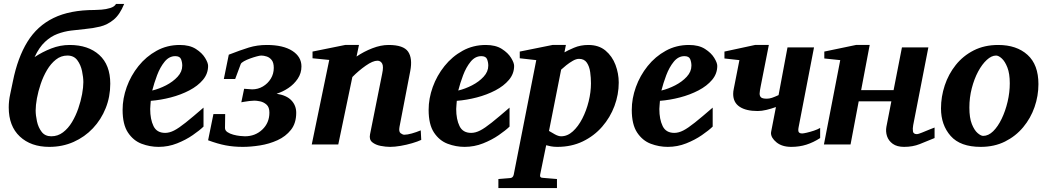

<svg xmlns="http://www.w3.org/2000/svg" viewBox="-20 -726 5270 965"><path d="M604 -706.1Q582.5 -652.8 551.5 -627.2Q520.5 -601.6 483.6 -592.5Q446.8 -583.5 407.2 -580.1Q372.1 -576.7 336.9 -572.3Q301.8 -567.9 268.6 -555.4Q235.4 -543 206.1 -515.6Q176.8 -488.3 153.8 -439Q192.4 -464.8 237.5 -482.4Q282.7 -500 330.1 -500Q423.3 -500 478.8 -450Q534.2 -399.9 534.2 -305.2Q534.2 -239.7 511.2 -182.4Q488.3 -125 447 -81.3Q405.8 -37.6 349.9 -12.7Q293.9 12.2 228 12.2Q135.3 12.2 79.6 -40Q23.9 -92.3 23.9 -186Q23.9 -219.2 31.2 -252.4Q38.6 -285.6 44.9 -317.9Q68.8 -436.5 117.9 -516.1Q167 -595.7 249.3 -635.7Q331.5 -675.8 455.1 -675.8Q467.3 -675.8 490 -677.5Q512.7 -679.2 534.2 -685.8Q555.7 -692.4 563 -706.1ZM398.9 -313Q398.9 -337.4 392.3 -368.9Q385.7 -400.4 368.4 -423.6Q351.1 -446.8 318.8 -446.8Q286.6 -446.8 261 -426.5Q235.4 -406.2 216.3 -374Q197.3 -341.8 184.6 -304.2Q171.9 -266.6 165.5 -231.4Q159.2 -196.3 159.2 -170.9Q159.2 -146.5 165.8 -116Q172.4 -85.4 189.5 -63.2Q206.5 -41 237.8 -41Q270.5 -41 296.6 -60.8Q322.8 -80.6 341.8 -112.3Q360.8 -144 373.5 -180.9Q386.2 -217.8 392.6 -252.7Q398.9 -287.6 398.9 -313Z M1025.9 -395Q1025.9 -355.5 1000 -324.7Q974.1 -293.9 931.6 -271.7Q889.2 -249.5 838.4 -236.3Q787.6 -223.1 737.8 -219.2Q737.3 -210 736.1 -198.2Q734.9 -186.5 734.9 -178.2Q734.9 -126.5 751.5 -92.3Q768.1 -58.1 810.1 -58.1Q831.5 -58.1 855 -70.1Q878.4 -82 913.3 -109.9Q948.2 -137.7 1002.9 -185.1V-89.8Q983.4 -70.8 948.7 -46.9Q914.1 -22.9 869.9 -5.4Q825.7 12.2 776.9 12.2Q733.4 12.2 691.9 -3.4Q650.4 -19 623.3 -59.6Q596.2 -100.1 596.2 -173.8Q596.2 -231 616.9 -288.6Q637.7 -346.2 676 -394Q714.4 -441.9 767.1 -470.9Q819.8 -500 883.8 -500Q933.1 -500 964.4 -480Q995.6 -460 1010.7 -435.1Q1025.9 -410.2 1025.9 -395ZM896 -396Q896 -413.1 889.9 -428.5Q883.8 -443.8 860.8 -443.8Q830.1 -443.8 807.4 -416Q784.7 -388.2 769.5 -347.9Q754.4 -307.6 745.1 -271Q779.8 -279.3 814.5 -297.1Q849.1 -314.9 872.6 -340.3Q896 -365.7 896 -396Z M1200.2 12.2Q1153.8 12.2 1114.3 4.6Q1074.7 -2.9 1025.9 -21L1052.7 -152.8H1111.8L1110.8 -83Q1110.8 -70.3 1123 -62Q1135.3 -53.7 1152.6 -49.1Q1169.9 -44.4 1186.3 -42.7Q1202.6 -41 1210.9 -41Q1262.7 -41 1298.3 -74.7Q1334 -108.4 1334 -160.2Q1334 -187.5 1319.6 -200.2Q1305.2 -212.9 1287.4 -216.6Q1269.5 -220.2 1258.8 -220.2Q1249 -220.2 1233.2 -218.3Q1217.3 -216.3 1205.1 -214.1Q1192.9 -211.9 1192.9 -211.9L1207 -279.8L1247.1 -276.9Q1276.9 -276.9 1301.5 -291.5Q1326.2 -306.2 1341.1 -330.6Q1356 -355 1356 -384.8Q1356 -411.1 1345.5 -424.3Q1335 -437.5 1320.3 -442.1Q1305.7 -446.8 1293 -446.8Q1286.1 -446.8 1270.5 -442.6Q1254.9 -438.5 1237.3 -432.1Q1219.7 -425.8 1206.1 -418.2Q1192.4 -410.6 1189.9 -403.8L1162.1 -329.1H1105L1129.9 -451.2Q1188.5 -474.1 1230.7 -487.1Q1272.9 -500 1320.8 -500Q1402.8 -500 1449 -470.5Q1495.1 -440.9 1495.1 -392.1Q1495.1 -357.9 1476.3 -330.1Q1457.5 -302.2 1429 -283.2Q1400.4 -264.2 1370.1 -254.9Q1420.4 -247.1 1444.6 -221.4Q1468.8 -195.8 1468.8 -159.2Q1468.8 -106.9 1442.4 -73.5Q1416 -40 1374.5 -21.2Q1333 -2.4 1286.6 4.9Q1240.2 12.2 1200.2 12.2Z M2097.2 -22.9Q2079.6 -14.6 2051.5 -6.3Q2023.4 2 1993.7 7.1Q1963.9 12.2 1940.9 12.2Q1918.9 12.2 1893.3 7.3Q1867.7 2.4 1851.1 -11Q1834.5 -24.4 1839.8 -50.8L1900.9 -356Q1908.7 -392.6 1900.6 -406.7Q1892.6 -420.9 1877 -420.9Q1854 -420.9 1818.4 -396Q1782.7 -371.1 1751 -338.9L1680.2 0H1546.9L1634.8 -424.8L1550.8 -433.1V-466.8L1714.8 -500H1784.2L1772 -441.9Q1808.6 -466.8 1851.3 -483.4Q1894 -500 1933.1 -500Q2007.8 -500 2031 -466.6Q2054.2 -433.1 2042 -369.1L1987.8 -87.9Q1983.4 -63.5 1993.9 -56.2Q2004.4 -48.8 2011.7 -48.8Q2027.3 -48.8 2049.8 -55.2Q2072.3 -61.5 2094.7 -70.8Z M2564 -395Q2564 -355.5 2538.1 -324.7Q2512.2 -293.9 2469.7 -271.7Q2427.2 -249.5 2376.5 -236.3Q2325.7 -223.1 2275.9 -219.2Q2275.4 -210 2274.2 -198.2Q2272.9 -186.5 2272.9 -178.2Q2272.9 -126.5 2289.6 -92.3Q2306.2 -58.1 2348.1 -58.1Q2369.6 -58.1 2393.1 -70.1Q2416.5 -82 2451.4 -109.9Q2486.3 -137.7 2541 -185.1V-89.8Q2521.5 -70.8 2486.8 -46.9Q2452.1 -22.9 2408 -5.4Q2363.8 12.2 2314.9 12.2Q2271.5 12.2 2230 -3.4Q2188.5 -19 2161.4 -59.6Q2134.3 -100.1 2134.3 -173.8Q2134.3 -231 2155 -288.6Q2175.8 -346.2 2214.1 -394Q2252.4 -441.9 2305.2 -470.9Q2357.9 -500 2421.9 -500Q2471.2 -500 2502.4 -480Q2533.7 -460 2548.8 -435.1Q2564 -410.2 2564 -395ZM2434.1 -396Q2434.1 -413.1 2428 -428.5Q2421.9 -443.8 2398.9 -443.8Q2368.2 -443.8 2345.5 -416Q2322.8 -388.2 2307.6 -347.9Q2292.5 -307.6 2283.2 -271Q2317.9 -279.3 2352.5 -297.1Q2387.2 -314.9 2410.6 -340.3Q2434.1 -365.7 2434.1 -396Z M2484.9 219.2V173.8L2544.9 168.9Q2558.6 167.5 2562 151.9L2675.3 -423.8L2592.3 -433.1V-466.8L2756.8 -500H2824.2L2816.9 -462.9Q2832.5 -472.2 2865 -486.1Q2897.5 -500 2937 -500Q2989.7 -500 3023.4 -471.7Q3057.1 -443.4 3073.5 -399.9Q3089.8 -356.4 3089.8 -311Q3089.8 -251 3068.4 -193.4Q3046.9 -135.7 3006.6 -89.4Q2966.3 -43 2909.4 -15.4Q2852.5 12.2 2781.2 12.2Q2763.2 12.2 2749 9.5Q2734.9 6.8 2725.1 3.9L2694.8 151.9Q2691.4 168 2710 168L2779.3 173.8V219.2ZM2800.3 -41Q2832 -41 2859.1 -65.7Q2886.2 -90.3 2906.7 -130.1Q2927.2 -169.9 2938.7 -216.6Q2950.2 -263.2 2950.2 -307.1Q2950.2 -335 2946.3 -363.5Q2942.4 -392.1 2929.4 -411.1Q2916.5 -430.2 2890.1 -430.2Q2876 -430.2 2858.9 -420.4Q2841.8 -410.6 2825.9 -397.9Q2810.1 -385.3 2800.3 -376L2739.3 -67.9Q2751 -60.5 2768.8 -50.8Q2786.6 -41 2800.3 -41Z M3585 -395Q3585 -355.5 3559.1 -324.7Q3533.2 -293.9 3490.7 -271.7Q3448.2 -249.5 3397.5 -236.3Q3346.7 -223.1 3296.9 -219.2Q3296.4 -210 3295.2 -198.2Q3293.9 -186.5 3293.9 -178.2Q3293.9 -126.5 3310.5 -92.3Q3327.1 -58.1 3369.1 -58.1Q3390.6 -58.1 3414.1 -70.1Q3437.5 -82 3472.4 -109.9Q3507.3 -137.7 3562 -185.1V-89.8Q3542.5 -70.8 3507.8 -46.9Q3473.1 -22.9 3429 -5.4Q3384.8 12.2 3335.9 12.2Q3292.5 12.2 3251 -3.4Q3209.5 -19 3182.4 -59.6Q3155.3 -100.1 3155.3 -173.8Q3155.3 -231 3176 -288.6Q3196.8 -346.2 3235.1 -394Q3273.4 -441.9 3326.2 -470.9Q3378.9 -500 3442.9 -500Q3492.2 -500 3523.4 -480Q3554.7 -460 3569.8 -435.1Q3585 -410.2 3585 -395ZM3455.1 -396Q3455.1 -413.1 3449 -428.5Q3442.9 -443.8 3419.9 -443.8Q3389.2 -443.8 3366.5 -416Q3343.8 -388.2 3328.6 -347.9Q3313.5 -307.6 3304.2 -271Q3338.9 -279.3 3373.5 -297.1Q3408.2 -314.9 3431.6 -340.3Q3455.1 -365.7 3455.1 -396Z M4102.1 -32.2Q4068.4 -10.3 4033 1Q3997.6 12.2 3957 12.2Q3910.6 12.2 3882.8 -10.5Q3855 -33.2 3855 -57.6Q3855 -60.1 3856 -64.9L3879.9 -188Q3856.9 -179.7 3832.5 -173.8Q3808.1 -168 3788.1 -168Q3729.5 -168 3697.3 -189.5Q3665 -210.9 3665 -253.9Q3665 -266.1 3668 -279.8L3696.3 -423.8L3621.1 -432.1V-466.8L3774.9 -500H3844.2L3803.2 -292Q3801.3 -281.2 3799.6 -272Q3797.9 -262.7 3797.9 -255.9Q3797.9 -242.7 3805.4 -236.3Q3813 -230 3834 -230Q3846.7 -230 3859.9 -234.4Q3873 -238.8 3893.1 -248L3938 -487.8H4071.3L3994.1 -87.9Q3992.2 -78.6 3992.2 -71.8Q3992.2 -55.2 4011.2 -55.2Q4018.1 -55.2 4034.9 -59.1Q4051.8 -63 4070.8 -69.3Q4089.8 -75.7 4102.1 -83Z M4677.2 -32.2Q4637.2 -15.6 4602.3 -1.7Q4567.4 12.2 4523.9 12.2Q4488.3 12.2 4467 -3.2Q4445.8 -18.6 4438.2 -41.7Q4430.7 -64.9 4435.1 -88.9L4460 -216.8H4295.9L4254.9 0H4121.1L4203.1 -423.8L4123 -432.1V-466.8L4282.2 -500H4351.1L4308.1 -272.9H4471.2L4513.2 -487.8H4646L4569.8 -97.2Q4566.4 -79.1 4568.6 -65.4Q4570.8 -51.8 4588.9 -51.8Q4594.7 -51.8 4614 -59.6Q4633.3 -67.4 4652.6 -75.4Q4671.9 -83.5 4677.2 -85Z M5199.2 -303.2Q5199.2 -244.1 5179.7 -188Q5160.2 -131.8 5122.6 -86.7Q5085 -41.5 5031.2 -14.6Q4977.5 12.2 4909.2 12.2Q4806.6 12.2 4758.1 -42.7Q4709.5 -97.7 4709.5 -181.2Q4709.5 -239.7 4728.3 -296.6Q4747.1 -353.5 4783.7 -399.4Q4820.3 -445.3 4874 -472.7Q4927.7 -500 4997.1 -500Q5089.4 -500 5144.3 -450.4Q5199.2 -400.9 5199.2 -303.2ZM5055.2 -307.1Q5055.2 -356 5043.2 -386.7Q5031.2 -417.5 5015.1 -432.1Q4999 -446.8 4986.3 -446.8Q4963.4 -446.8 4939.7 -425Q4916 -403.3 4896.2 -366.5Q4876.5 -329.6 4864.3 -282.7Q4852.1 -235.8 4852.1 -185.1Q4852.1 -133.8 4864.5 -102.5Q4877 -71.3 4893.6 -57.1Q4910.2 -43 4921.4 -43Q4947.8 -43 4971.7 -66.4Q4995.6 -89.8 5014.4 -128.9Q5033.2 -168 5044.2 -214.6Q5055.2 -261.2 5055.2 -307.1Z"/></svg>

Font: Charis
Style: Bold Italic
Weight: 700
Italic angle: -11°
Designer: Walt Agee, Miriam Martin, Annie Olsen, Victor Gaultney, Lorna Priest, Alan Ward, Bob Hallissy, Martin Hosken, Sharon Cor
Foundry: SIL Global
Version: Version 7.000